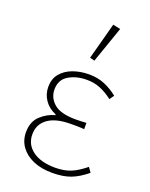

<svg xmlns="http://www.w3.org/2000/svg" viewBox="-143 -828 717 916"><g transform="rotate(20 215.0 -370.0)"><path d="M238 12Q181 12 140 -6Q99 -24 76.5 -55.5Q54 -87 54 -128Q54 -182 86.5 -212Q119 -242 158 -252V-256Q121 -271 100.5 -301Q80 -331 80 -368Q80 -408 102 -435Q124 -462 161.5 -476Q199 -490 244 -490Q288 -490 323.5 -475Q359 -460 390 -435L374 -412Q343 -436 311.5 -449Q280 -462 242 -462Q190 -462 151 -439Q112 -416 112 -366Q112 -324 145.5 -295Q179 -266 256 -266Q270 -266 280.5 -266.5Q291 -267 310 -268V-236Q289 -238 274 -238Q259 -238 242 -238Q166 -238 126 -209Q86 -180 86 -129Q86 -77 128 -46.5Q170 -16 242 -16Q287 -16 320.5 -29.5Q354 -43 393 -75L410 -51Q369 -17 330.5 -2.5Q292 12 238 12ZM244 -560 220 -566 270 -752 308 -744Z"/></g></svg>

Font: Source Sans 3 Variable
Style: Regular
Weight: 200
Designer: Paul D. Hunt
Foundry: Adobe Systems Incorporated
Version: Version 3.026